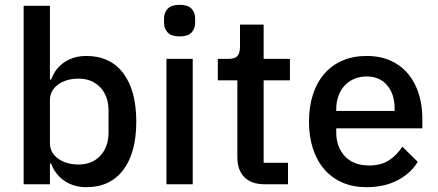

<svg xmlns="http://www.w3.org/2000/svg" viewBox="-20 -764 1814 796"><path d="M78 -740H187V-434H192Q209 -481 247.5 -506.5Q286 -532 338 -532Q437 -532 491 -460.5Q545 -389 545 -260Q545 -131 491 -59.5Q437 12 338 12Q286 12 247.5 -14Q209 -40 192 -86H187V0H78ZM305 -82Q362 -82 396 -118.5Q430 -155 430 -215V-305Q430 -365 396 -401.5Q362 -438 305 -438Q255 -438 221 -413.5Q187 -389 187 -349V-171Q187 -131 221 -106.5Q255 -82 305 -82Z M725 -613Q691 -613 675.5 -629Q660 -645 660 -670V-687Q660 -712 675.5 -728Q691 -744 725 -744Q759 -744 774 -728Q789 -712 789 -687V-670Q789 -645 774 -629Q759 -613 725 -613ZM670 -520H779V0H670Z M1079 0Q1022 0 993 -29.5Q964 -59 964 -113V-431H883V-520H927Q954 -520 964.5 -532Q975 -544 975 -571V-662H1073V-520H1182V-431H1073V-89H1174V0Z M1500 12Q1444 12 1400 -7Q1356 -26 1325 -61.5Q1294 -97 1277.5 -147.5Q1261 -198 1261 -260Q1261 -322 1277.5 -372.5Q1294 -423 1325 -458.5Q1356 -494 1400 -513Q1444 -532 1500 -532Q1557 -532 1600.5 -512Q1644 -492 1673 -456.5Q1702 -421 1716.5 -374Q1731 -327 1731 -273V-232H1374V-215Q1374 -155 1409.5 -116.5Q1445 -78 1511 -78Q1559 -78 1592 -99Q1625 -120 1648 -156L1712 -93Q1683 -45 1628 -16.5Q1573 12 1500 12ZM1500 -447Q1472 -447 1448.5 -437Q1425 -427 1408.5 -409Q1392 -391 1383 -366Q1374 -341 1374 -311V-304H1616V-314Q1616 -374 1585 -410.5Q1554 -447 1500 -447Z"/></svg>

Font: IBM Plex Thai Medium
Style: Regular
Weight: 500
Designer: Mike Abbink, Paul van der Laan, Pieter van Rosmalen, Ben Mitchell, Mark Frömberg
Foundry: Bold Monday
Version: Version 1.0